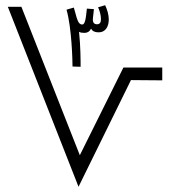

<svg xmlns="http://www.w3.org/2000/svg" viewBox="-20 -716 662 736"><path d="M289 -460C289 -483 289 -537 283 -594C288 -591 295 -590 303 -590C316 -590 324 -596 329 -606C334 -597 343 -592 358 -592C385 -592 397 -615 397 -641C397 -659 391 -680 383 -696L356 -688C362 -675 367 -658 367 -643C367 -629 362 -623 352 -623C342 -623 335 -628 336 -644L340 -681L313 -683C309 -643 306 -622 295 -622C287 -622 280 -628 274 -648L263 -687L235 -679C255 -609 258 -483 258 -461ZM281 0 482 -409 602 -408V-457H453L286 -121L62 -690H10Z"/></svg>

Font: Noto Sans Arabic ExtCond Light
Style: Regular
Weight: 300
Width: 2
Designer: Monotype Design Team, Nadine Chahine, Nizar Qandah and Khaled Hosny
Foundry: Monotype Imaging Inc.
Version: Version 2.012